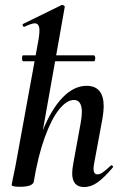

<svg xmlns="http://www.w3.org/2000/svg" viewBox="-20 -745 483 774"><path d="M69 -510Q69 -522 73 -522H359Q361 -522 362.5 -518Q364 -514 364 -510Q364 -506 362.5 -502Q361 -498 359 -498H73Q69 -498 69 -510ZM27 0 31 -21Q41 -68 42 -74L136 -589Q139 -609 139 -622Q139 -651 120 -651Q108 -651 78 -637H77Q73 -637 71.5 -642.5Q70 -648 74 -649L229 -725H231Q235 -725 238.5 -722Q242 -719 241 -717L116 -12Q111 8 60 8Q27 8 27 0ZM271 -47Q271 -62 276 -89L305 -248Q310 -276 310 -293Q310 -342 278 -342Q249 -342 218 -303.5Q187 -265 160 -190Q133 -115 116 -12L98 -13Q117 -131 152 -218Q187 -305 232.5 -352Q278 -399 329 -399Q398 -399 398 -316Q398 -297 393 -267L360 -89Q357 -74 357 -65Q357 -42 373 -42Q383 -42 395.5 -51Q408 -60 426 -77Q428 -79 429 -79Q432 -79 434.5 -75.5Q437 -72 434 -69Q400 -29 373.5 -10Q347 9 319 9Q271 9 271 -47Z"/></svg>

Font: Cormorant Infant
Style: Bold Italic
Weight: 700
Italic angle: -10°
Designer: Christian Thalmann (Catharsis Fonts)
Foundry: Catharsis Fonts
Version: Version 4.000